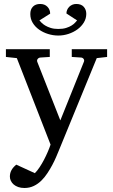

<svg xmlns="http://www.w3.org/2000/svg" viewBox="-20 -730 570 968"><path d="M467.8 -437 275.9 30.8Q271 43 262.9 61.8Q254.9 80.6 243.9 101.3Q232.9 122.1 219.2 142.8Q205.6 163.6 189.9 179.2Q171.9 197.3 150.4 207.5Q128.9 217.8 103 217.8Q85.4 217.8 71.8 212.9Q58.1 208 48.8 200Q39.6 191.9 34.7 181.6Q29.8 171.4 29.8 160.2Q29.8 143.1 37.4 128.7Q44.9 114.3 62 100.1L155.8 143.1Q168 130.9 179.9 112.8Q191.9 94.7 202.1 75Q212.4 55.2 220.9 35.4Q229.5 15.6 234.9 -1L64.9 -437L9.8 -442.9V-481.9H231V-442.9L183.1 -439.9Q174.8 -439 169.9 -432.6Q165 -426.3 168 -418L284.2 -123L402.8 -418Q406.2 -425.8 401.9 -432.4Q397.5 -439 389.2 -439.9L341.8 -442.9V-481.9H520V-442.9ZM415 -660.2Q415 -636.7 402.8 -616.7Q390.6 -596.7 370.6 -582Q350.6 -567.4 325.4 -559.1Q300.3 -550.8 273.9 -550.8Q248 -550.8 222.7 -558.6Q197.3 -566.4 177.2 -580.6Q157.2 -594.7 145 -614.7Q132.8 -634.8 132.8 -659.2Q132.8 -683.1 146 -696.5Q159.2 -710 182.6 -710Q205.6 -710 219.2 -695.8Q232.9 -681.6 232.9 -661.1L178.7 -627Q182.1 -623 189.2 -615.7Q196.3 -608.4 208 -601.3Q219.7 -594.2 235.8 -589.1Q252 -584 273.9 -584Q296.9 -584 313.2 -589.1Q329.6 -594.2 340.8 -601.3Q352.1 -608.4 358.6 -615.7Q365.2 -623 368.7 -627L314.9 -662.1Q314.9 -671.4 318.6 -680.2Q322.3 -689 328.9 -695.6Q335.4 -702.1 344.5 -706.1Q353.5 -710 364.7 -710Q389.6 -710 402.3 -695.6Q415 -681.2 415 -660.2Z"/></svg>

Font: Charis SIL Cyr
Style: Regular
Weight: 400
Foundry: SIL International
Version: Version 5.000